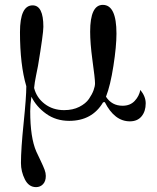

<svg xmlns="http://www.w3.org/2000/svg" viewBox="-20 -486 646 788"><path d="M66 183Q66 126 77 19Q88 -88 88 -132Q62 -220 62 -354Q62 -464 114 -464Q158 -464 158 -376Q158 -348 136 -216Q134 -205 128 -176Q122 -147 120 -125Q130 -85 163.5 -59.5Q197 -34 243 -34Q279 -34 305.5 -47.5Q332 -61 345 -80Q358 -99 364 -115.5Q370 -132 370 -144Q370 -163 359 -242Q350 -309 350 -356Q350 -466 402 -466Q458 -466 458 -348Q458 -296 445.5 -215.5Q433 -135 415 -89Q439 -52 483 -52Q514 -52 532.5 -71.5Q551 -91 556 -117Q578 -90 578 -62Q578 -29 561 -8.5Q544 12 513 12Q450 12 410 -67L403 -66Q358 10 264 10Q210 10 169.5 -19Q129 -48 109 -89Q104 -57 104 -30Q104 79 129 136Q135 149 146.5 173Q158 197 163 210.5Q168 224 168 236Q168 258 156.5 270Q145 282 128 282Q98 282 82 250Q66 218 66 183Z"/></svg>

Font: Old Standard TT
Style: Regular
Weight: 400
Designer: Alexey Kryukov <alexios@thessalonica.org.ru>
Version: Version 1.0